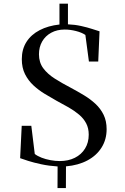

<svg xmlns="http://www.w3.org/2000/svg" viewBox="-20 -882 670 1030"><path d="M288.5 127 289 11Q242.5 8 201.5 -0.8Q160.5 -9.5 131 -19Q101.5 -28.5 88 -33.5L96.5 -207H148L166.5 -56Q180.5 -45 202.8 -36.2Q225 -27.5 250.8 -22.8Q276.5 -18 300.5 -18Q346.5 -18 381.5 -35.5Q416.5 -53 436.2 -85Q456 -117 456 -159.5Q456 -194.5 442.2 -220.5Q428.5 -246.5 404.2 -267Q380 -287.5 348.8 -305.5Q317.5 -323.5 282.5 -342Q252 -359 219.5 -378.8Q187 -398.5 159.2 -424.2Q131.5 -450 114.2 -484.2Q97 -518.5 97 -564.5Q97 -618 122 -657.2Q147 -696.5 192.8 -720.2Q238.5 -744 299 -750.5V-862.5H344.5V-751.5Q381.5 -750 415.2 -742.5Q449 -735 474.8 -726.5Q500.5 -718 514 -714L507 -552H457L438 -694.5Q419 -707.5 387.8 -715.5Q356.5 -723.5 327 -723.5Q286 -723.5 254.8 -706.5Q223.5 -689.5 206.2 -659.5Q189 -629.5 189 -591Q189 -547 212 -516Q235 -485 274 -460.2Q313 -435.5 361 -410.5Q396.5 -391.5 430.5 -371Q464.5 -350.5 492 -325Q519.5 -299.5 535.8 -266.2Q552 -233 552 -189Q552 -134 525.2 -91Q498.5 -48 449.8 -21.8Q401 4.5 334 10.5L333.5 127Z"/></svg>

Font: Merriweather 144pt
Style: Regular
Weight: 400
Version: Version 2.100